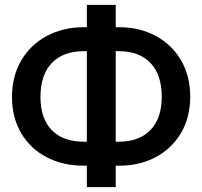

<svg xmlns="http://www.w3.org/2000/svg" viewBox="-20 -775 832 790"><path d="M456.1 -93.3V-4.9H337.4V-93.3H322.8Q238.8 -93.3 171.9 -128.2Q105 -163.1 67.1 -227.3Q29.3 -291.5 29.3 -376Q29.3 -461.4 67.6 -526.6Q106 -591.8 173.3 -627.4Q240.7 -663.1 325.7 -663.1H337.4V-754.9H456.1V-663.1H469.7Q553.7 -663.1 620.4 -627.4Q687 -591.8 724.9 -526.9Q762.7 -461.9 762.7 -377Q762.7 -292.5 724.9 -228Q687 -163.6 620.6 -128.4Q554.2 -93.3 471.2 -93.3ZM337.4 -191.9V-564.5H325.7Q239.7 -564.5 193.1 -515.6Q146.5 -466.8 146.5 -376Q146.5 -287.1 193.1 -239.5Q239.7 -191.9 325.7 -191.9ZM456.1 -564.5V-191.9H467.8Q552.7 -191.9 599.1 -240Q645.5 -288.1 645.5 -377Q645.5 -467.3 599.1 -515.9Q552.7 -564.5 467.8 -564.5Z"/></svg>

Font: Mardoto Medium
Style: Regular
Weight: 500
Designer: Christian Robertson, Vahan Hovhannisyan
Foundry: Google
Version: Version 1.000